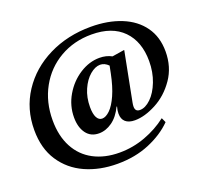

<svg xmlns="http://www.w3.org/2000/svg" viewBox="-146 -923 1310 1230"><g transform="rotate(-20 509.0 -308.0)"><path d="M591 -750Q708 -750 798 -713.5Q888 -677 938 -607Q988 -537 988 -438Q988 -332 933 -252.5Q878 -173 799 -131.5Q720 -90 654 -90Q612 -90 590 -109.5Q568 -129 568 -166Q568 -188 575 -212L572 -213Q543 -152 499.5 -121Q456 -90 409 -90Q353 -90 322.5 -131.5Q292 -173 292 -240Q292 -320 333 -390Q374 -460 439.5 -502Q505 -544 575 -544Q621 -544 658 -524L740 -537L742 -536L677 -202Q674 -187 674 -175Q674 -141 706 -141Q743 -141 781 -177.5Q819 -214 843.5 -277.5Q868 -341 868 -416Q868 -549 793 -625.5Q718 -702 578 -702Q458 -702 362 -646.5Q266 -591 211.5 -492.5Q157 -394 157 -270Q157 -163 198 -86Q239 -9 314.5 31Q390 71 491 71Q582 71 667 39.5Q752 8 817 -43H819L833 -12Q770 52 672.5 93Q575 134 454 134Q333 134 236 90.5Q139 47 82 -39.5Q25 -126 25 -251Q25 -395 99.5 -508.5Q174 -622 303 -686Q432 -750 591 -750ZM460 -172Q485 -172 513.5 -199.5Q542 -227 567.5 -284Q593 -341 610 -425L620 -475Q594 -501 564 -501Q530 -501 494 -470.5Q458 -440 434.5 -386.5Q411 -333 411 -268Q411 -221 424 -196.5Q437 -172 460 -172Z"/></g></svg>

Font: Minipax
Style: Bold
Weight: 600
Designer: Raphaël Ronot, Igor Stepanchenko (Cyrillic)
Foundry: steppetype
Version: Version 1.002